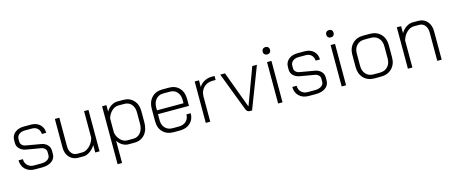

<svg xmlns="http://www.w3.org/2000/svg" viewBox="-49 -1355 5291 2235"><g transform="rotate(-15 2596.5 -237.0)"><path d="M56 -143H108Q108 -97 137.5 -68Q167 -39 214 -39H300Q349 -39 378.5 -59Q408 -79 408 -111V-150Q408 -172 391.5 -189Q375 -206 349 -211L175 -241Q126 -249 96.5 -278.5Q67 -308 67 -348V-382Q67 -438 108.5 -472.5Q150 -507 218 -507H303Q369 -507 409.5 -469Q450 -431 450 -369H398Q396 -410 370.5 -435Q345 -460 303 -460H218Q174 -460 147 -438.5Q120 -417 120 -382V-350Q120 -327 138 -309.5Q156 -292 185 -288L359 -258Q405 -250 433 -221Q461 -192 461 -152V-110Q461 -57 417 -24.5Q373 8 300 8H214Q143 8 99.5 -33.5Q56 -75 56 -143Z M589 -154V-499H643V-153Q643 -103 668.5 -71.5Q694 -40 736 -40H798Q827 -40 857 -59Q887 -78 910 -110.5Q933 -143 941 -179V-499H994V0H942V-90Q917 -47 877 -19.5Q837 8 800 8H736Q671 8 630 -36.5Q589 -81 589 -154Z M1158 -499H1210V-421Q1232 -460 1268.5 -483.5Q1305 -507 1343 -507H1416Q1492 -507 1538.5 -457.5Q1585 -408 1585 -327V-191Q1585 -101 1538 -46.5Q1491 8 1412 8H1339Q1303 8 1268.5 -13Q1234 -34 1212 -69V199H1158ZM1411 -40Q1466 -40 1499 -81.5Q1532 -123 1532 -191V-327Q1532 -386 1500 -422.5Q1468 -459 1415 -459H1343Q1299 -459 1262.5 -423.5Q1226 -388 1212 -338V-166Q1221 -116 1257 -78Q1293 -40 1341 -40Z M1709 -167V-322Q1709 -405 1757.5 -456Q1806 -507 1885 -507H1967Q2043 -507 2089.5 -457.5Q2136 -408 2136 -326V-242H1763V-167Q1763 -110 1796.5 -75Q1830 -40 1885 -40H1961Q2015 -40 2048.5 -71.5Q2082 -103 2082 -154H2134Q2134 -81 2086.5 -36.5Q2039 8 1961 8H1885Q1806 8 1757.5 -40Q1709 -88 1709 -167ZM2083 -288V-326Q2083 -386 2051 -422.5Q2019 -459 1967 -459H1885Q1830 -459 1796.5 -421Q1763 -383 1763 -322V-288Z M2274 -499H2326V-418Q2348 -456 2389 -478.5Q2430 -501 2477 -501H2514V-453H2476Q2411 -453 2369.5 -411Q2328 -369 2328 -302V0H2274Z M2757 -40 2582 -499H2639L2803 -57H2804L2968 -499H3024L2832 0H2806Q2788 0 2776.5 -9.5Q2765 -19 2757 -40Z M3128 -628Q3128 -648 3140.5 -660.5Q3153 -673 3173 -673Q3193 -673 3205 -660.5Q3217 -648 3217 -628Q3217 -609 3205 -596.5Q3193 -584 3173 -584Q3153 -584 3140.5 -596Q3128 -608 3128 -628ZM3146 -499H3199V0H3146Z M3355 -143H3407Q3407 -97 3436.5 -68Q3466 -39 3513 -39H3599Q3648 -39 3677.5 -59Q3707 -79 3707 -111V-150Q3707 -172 3690.5 -189Q3674 -206 3648 -211L3474 -241Q3425 -249 3395.5 -278.5Q3366 -308 3366 -348V-382Q3366 -438 3407.5 -472.5Q3449 -507 3517 -507H3602Q3668 -507 3708.5 -469Q3749 -431 3749 -369H3697Q3695 -410 3669.5 -435Q3644 -460 3602 -460H3517Q3473 -460 3446 -438.5Q3419 -417 3419 -382V-350Q3419 -327 3437 -309.5Q3455 -292 3484 -288L3658 -258Q3704 -250 3732 -221Q3760 -192 3760 -152V-110Q3760 -57 3716 -24.5Q3672 8 3599 8H3513Q3442 8 3398.5 -33.5Q3355 -75 3355 -143Z M3894 -628Q3894 -648 3906.5 -660.5Q3919 -673 3939 -673Q3959 -673 3971 -660.5Q3983 -648 3983 -628Q3983 -609 3971 -596.5Q3959 -584 3939 -584Q3919 -584 3906.5 -596Q3894 -608 3894 -628ZM3912 -499H3965V0H3912Z M4127 -175V-324Q4127 -406 4176.5 -456.5Q4226 -507 4307 -507H4386Q4467 -507 4516.5 -456.5Q4566 -406 4566 -324V-175Q4566 -93 4516 -42.5Q4466 8 4384 8H4305Q4225 8 4176 -42.5Q4127 -93 4127 -175ZM4384 -40Q4442 -40 4477.5 -77Q4513 -114 4513 -175V-324Q4513 -385 4478 -422Q4443 -459 4386 -459H4307Q4250 -459 4215.5 -422Q4181 -385 4181 -324V-175Q4181 -114 4215 -77Q4249 -40 4305 -40Z M4710 -499H4762V-414Q4787 -457 4825.5 -482Q4864 -507 4904 -507H4971Q5036 -507 5076.5 -461.5Q5117 -416 5117 -341V0H5064V-342Q5064 -394 5038 -426.5Q5012 -459 4970 -459H4905Q4860 -459 4820 -422Q4780 -385 4764 -326V0H4710Z"/></g></svg>

Font: Bai Jamjuree Light
Style: Regular
Weight: 300
Designer: Katatrad Aksorn Co.,Ltd.
Foundry: Cadson Demak Co.,Ltd.
Version: Version 1.000; ttfautohint (v1.6)